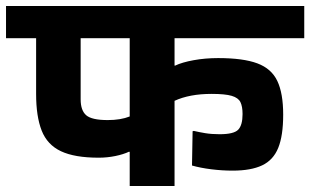

<svg xmlns="http://www.w3.org/2000/svg" viewBox="-70 -627 1031 638"><path d="M361 -9V-122L359 -123Q340 -114 313 -108.5Q286 -103 258 -103Q178 -103 132.5 -124.5Q87 -146 68.5 -193Q50 -240 50 -315V-500H-50V-607H941V-500H510V-409H512Q535 -420 573.5 -427Q612 -434 655 -434Q738 -434 785 -416.5Q832 -399 851.5 -358Q871 -317 871 -246Q871 -176 854.5 -135.5Q838 -95 801 -77.5Q764 -60 703 -60Q668 -60 632 -64.5Q596 -69 568 -77L570 -191L574 -192Q591 -188 612 -184.5Q633 -181 660 -181Q707 -181 721.5 -196Q736 -211 736 -248Q736 -273 729 -287.5Q722 -302 700 -308.5Q678 -315 633 -315Q560 -315 510 -292V-9ZM198 -297Q198 -260 216.5 -244Q235 -228 288 -228Q331 -228 361 -240V-500H198Z"/></svg>

Font: Bakbak One
Style: Regular
Weight: 400
Designer: Saumya Kishore and Sanchit Sawaria
Foundry: A Good Feeling
Version: Version 1.003; ttfautohint (v1.8.3)